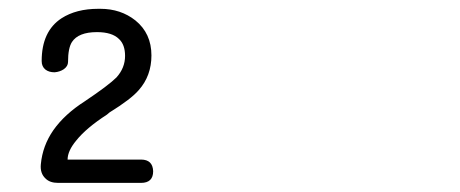

<svg xmlns="http://www.w3.org/2000/svg" viewBox="-20 -847 1040 434"><path d="M207 -827.1H202.1Q152.3 -827.1 119.1 -805.7Q74.2 -776.4 74.2 -709Q74.2 -696.3 83 -689.5Q90.8 -683.6 103.5 -683.6Q115.2 -684.6 124 -690.4Q133.8 -697.3 133.8 -707Q133.8 -738.3 142.6 -752Q157.2 -774.4 199.2 -774.4Q233.4 -774.4 249 -758.8Q262.7 -746.1 262.7 -720.7Q262.7 -693.4 243.2 -671.9Q225.6 -654.3 171.9 -618.2Q126 -588.9 100.6 -552.7Q76.2 -517.6 72.3 -475.6Q70.3 -455.1 83 -443.4Q92.8 -433.6 111.3 -433.6H298.8Q326.2 -433.6 326.2 -460Q325.2 -486.3 298.8 -486.3H132.8Q132.8 -505.9 152.3 -529.3Q174.8 -557.6 221.7 -587.9L227.5 -592.8Q276.4 -623 293.9 -643.6Q322.3 -675.8 322.3 -721.7Q322.3 -771.5 286.1 -800.8Q252.9 -827.1 207 -827.1Z"/></svg>

Font: GulimChe
Style: Regular
Weight: 400
Monospace: yes
Version: Version 2.21